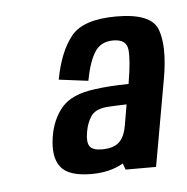

<svg xmlns="http://www.w3.org/2000/svg" viewBox="-33 -714 324 333"><g transform="rotate(-5 129.0 -548.0)"><path d="M173.5 -415.5 169.5 -426.5Q146.5 -413 114 -413Q74 -413 60.5 -430.8Q47 -448.5 52.5 -483Q57.5 -514 75 -534Q92.5 -554 132.5 -559Q156.5 -562.5 191.5 -563L192 -566Q198.5 -604.5 196.5 -622.5Q194.5 -640.5 171.5 -640.5Q149.5 -640.5 139 -623.5Q128.5 -606.5 122.5 -574.5L71.5 -581Q80.5 -629 101.5 -655.2Q122.5 -681.5 180.5 -681.5Q241.5 -681.5 252.2 -651.8Q263 -622 253.5 -567.5L226.5 -415.5ZM178.5 -490 185 -528Q165.5 -527.5 150.5 -526.5Q130 -524.5 122.5 -513Q115 -501.5 112.5 -486Q109.5 -469 114.5 -461.5Q119.5 -454 136 -454Q155 -454 165 -462.5Q175 -471 178.5 -490.5Z"/></g></svg>

Font: Anybody Condensed Medium
Style: Italic
Weight: 500
Width: 3
Italic angle: -10°
Designer: Tyler Finck
Foundry: Etcetera Type Company
Version: Version 1.010; ttfautohint (v1.8.3) -l 8 -r 50 -G 200 -x 14 